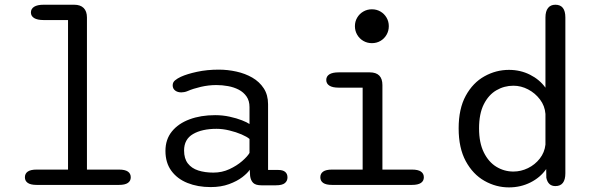

<svg xmlns="http://www.w3.org/2000/svg" viewBox="-20 -782 2516 812"><path d="M134.8 0Q109.7 0 97.5 -8.4Q85.3 -16.8 85.3 -32.2Q85.3 -48 97.5 -56.4Q109.7 -64.8 134.8 -64.8H267.7V-697.2H164.5Q138.2 -697.2 124.4 -705.6Q110.7 -714 110.7 -729.3Q110.7 -744.8 124.4 -753.4Q138.2 -762 164.5 -762H293.7Q320 -762 333.8 -748.2Q347.7 -734.3 347.7 -708V-64.8H483.5Q508.7 -64.8 520.8 -56.4Q533 -48 533 -32.2Q533 -16.8 520.8 -8.4Q508.7 0 483.5 0Z M1085.7 1.7Q1061 1.7 1050.6 -8.7Q1040.2 -19.2 1037.8 -37.7L1036.2 -64.2Q1027.3 -50.2 1004.9 -32.9Q982.5 -15.7 948.7 -3.3Q914.8 9.2 870.8 9.2Q816.2 9.2 772.9 -8.2Q729.7 -25.5 704.7 -59.6Q679.7 -93.7 679.7 -143.8Q679.7 -192.3 706.9 -226Q734.2 -259.7 781.7 -277.3Q829.2 -295 889.8 -295Q921.7 -295 951.3 -288.5Q981 -282 1003.3 -273.2Q1025.7 -264.3 1035.2 -257.5V-329Q1035.2 -355.8 1022.7 -373.9Q1010.2 -392 989.7 -402.7Q969.2 -413.3 944.4 -417.8Q919.7 -422.3 895 -422.3Q862.3 -422.3 829.4 -414.7Q796.5 -407 774.2 -397.2Q766.5 -393.8 759.3 -392.6Q752.2 -391.3 746.8 -391.3Q731 -391.3 720.7 -399.2Q710.3 -407.2 710.3 -421.2Q710.3 -434 720.3 -442.2Q730.3 -450.5 744.8 -457.2Q771 -469.2 813.2 -478.3Q855.5 -487.5 905.2 -487.5Q942.8 -487.5 979.8 -479.3Q1016.7 -471.2 1047 -453.8Q1077.3 -436.3 1095.5 -408.4Q1113.7 -380.5 1113.7 -341V-63.2H1157.3Q1176.3 -63.2 1186.1 -55Q1195.8 -46.8 1195.8 -31.7Q1195.8 -17 1184.8 -7.7Q1173.7 1.7 1146.3 1.7ZM1035.2 -194.3Q1024.8 -203.5 1001.7 -213.5Q978.5 -223.5 950.2 -230.3Q922 -237.2 895.8 -237.2Q834.3 -237.2 796.4 -215.1Q758.5 -193 758.5 -145.5Q758.5 -111.3 774.5 -90.7Q790.5 -70 818.6 -61Q846.7 -52 882.5 -52Q918.7 -52 950 -66.5Q981.3 -81 1003.8 -100.5Q1026.3 -120 1035.2 -135.2Z M1384 -64.8H1513.7V-411.3H1412.7Q1386.3 -411.3 1373.1 -419.8Q1359.8 -428.3 1359.8 -443.8Q1359.8 -459.3 1373.1 -467.7Q1386.3 -476 1412.7 -476H1543.5Q1597.3 -476 1597.3 -422.2V-64.8H1722.7Q1747.8 -64.8 1760.2 -56.4Q1772.5 -48 1772.5 -32.2Q1772.5 -16.8 1760.2 -8.4Q1747.8 0 1722.7 0H1384Q1359 0 1346.8 -8.4Q1334.7 -16.8 1334.7 -32.2Q1334.7 -48 1346.8 -56.4Q1359 -64.8 1384 -64.8ZM1481 -671.3Q1481 -691.2 1490.6 -707.4Q1500.2 -723.7 1516.6 -733.2Q1533 -742.7 1552.8 -742.7Q1572.8 -742.7 1589.1 -733.2Q1605.3 -723.7 1614.8 -707.4Q1624.3 -691.2 1624.3 -671.3Q1624.3 -651.5 1614.8 -635Q1605.3 -618.5 1589.1 -609Q1572.8 -599.5 1552.8 -599.5Q1533 -599.5 1516.6 -609Q1500.2 -618.5 1490.6 -635Q1481 -651.5 1481 -671.3Z M2328.8 5Q2297.8 5 2290.5 -30.3L2290 -67Q2265 -31.3 2223.4 -10.4Q2181.8 10.5 2132.5 10.5Q2077.5 10.5 2028.8 -17.2Q1980 -44.8 1949.8 -100.4Q1919.7 -156 1919.7 -239Q1919.7 -322.3 1949.8 -377.2Q1980 -432.2 2028.8 -459.3Q2077.5 -486.5 2132.5 -486.5Q2180.7 -486.5 2221.3 -466.1Q2262 -445.7 2286.8 -411.2V-708Q2286.8 -734.3 2297.7 -748.2Q2308.5 -762 2328.8 -762Q2371 -762 2371 -708V-49.3Q2371 5 2328.8 5ZM2286.8 -170.5V-300.2Q2284.2 -334.3 2263.8 -361.2Q2243.5 -388.2 2213.6 -403.8Q2183.7 -419.5 2151.3 -419.5Q2112.3 -419.5 2079.3 -400.2Q2046.3 -381 2026.2 -341.2Q2006 -301.3 2006 -239Q2006 -178.2 2026.2 -137.4Q2046.3 -96.7 2079.3 -76.6Q2112.3 -56.5 2151.3 -56.5Q2183.3 -56.5 2213 -71Q2242.7 -85.5 2262.9 -111.4Q2283.2 -137.3 2286.8 -170.5Z"/></svg>

Font: Sono ExtraLight
Style: Regular
Weight: 200
Designer: Tyler Finck
Foundry: Tyler Finck
Version: Version 2.112